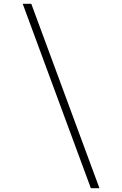

<svg xmlns="http://www.w3.org/2000/svg" viewBox="-20 -843 640 1006"><path d="M456 143 99 -823H144L501 143Z"/></svg>

Font: Iosevka Curly Slab XLtEx
Style: Regular
Weight: 200
Width: 7
Monospace: yes
Designer: Belleve Invis
Foundry: Belleve Invis
Version: Version 11.1.0; ttfautohint (v1.8.3)